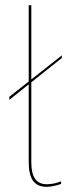

<svg xmlns="http://www.w3.org/2000/svg" viewBox="-20 -717 308 742"><path d="M91 -90V-391L16 -331V-343L91 -402V-697H101V-410L219 -503V-493L101 -399V-90Q101 -46 116 -25.5Q131 -5 161 -5Q187 -5 216 -16V-6Q183 5 160 5Q125 5 108 -18Q91 -41 91 -90Z"/></svg>

Font: HK Grotesk Thin
Style: Regular
Weight: 100
Designer: Alfredo Marco Pradil
Foundry: Hanken Design Co.
Version: Version 3.001